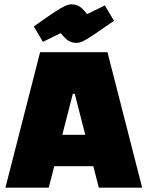

<svg xmlns="http://www.w3.org/2000/svg" viewBox="-20 -866 681 886"><path d="M5 0 165 -625H476L636 0H436L325 -433H316L205 0ZM122 -99V-244H519V-99ZM333 -668Q320 -668 308.5 -672Q297 -676 285.5 -686Q274 -696 260 -713L178 -673L136 -744Q199 -789 232 -810.5Q265 -832 281 -839Q297 -846 309 -846Q323 -846 334.5 -842Q346 -838 357 -828.5Q368 -819 382 -801L464 -841L506 -770Q443 -726 410 -704Q377 -682 361.5 -675Q346 -668 333 -668Z"/></svg>

Font: Changa ExtraBold
Style: Regular
Weight: 800
Designer: Eduardo Rodriguez Tunni
Foundry: Eduardo Rodriguez Tunni
Version: Version 3.002; ttfautohint (v1.8.2)